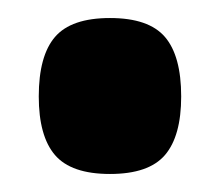

<svg xmlns="http://www.w3.org/2000/svg" viewBox="-20 -188 244 213"><path d="M23 -81Q23 -126 41 -147Q59 -168 102 -168Q145 -168 163 -147Q181 -126 181 -81Q181 -37 163 -16Q145 5 102 5Q59 5 41 -16Q23 -37 23 -81Z"/></svg>

Font: Georama SemiCondensed
Style: Bold
Weight: 700
Width: 4
Designer: Jean-Baptiste Levee
Foundry: Production Type
Version: Version 1.000